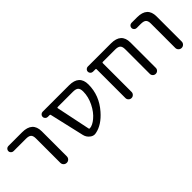

<svg xmlns="http://www.w3.org/2000/svg" viewBox="90 -1233 1899 1899"><g transform="rotate(-45 1039.5 -284.0)"><path d="M76.2 -474.6Q61.5 -474.6 50.8 -485.4Q40 -496.1 40 -510.7Q40 -525.4 50.8 -536.1Q61.5 -546.9 76.2 -546.9H268.6Q412.1 -546.9 413.1 -417V-66.4Q413.1 -46.9 399.9 -33.7Q386.7 -20.5 367.7 -20.5Q348.6 -20.5 335.4 -33.7Q322.3 -46.9 322.3 -66.4V-407.2Q322.3 -444.3 306.2 -459.5Q290 -474.6 250 -474.6Z M694.3 -474.6Q690.4 -474.6 688 -471.7Q685.5 -468.8 686.5 -464.8L759.8 -110.4Q761.7 -99.6 771.5 -100.6Q810.5 -103.5 857.4 -142.6Q909.2 -185.5 945.3 -258.3Q981.4 -331.1 981.4 -404.3Q981.4 -443.4 964.8 -459Q948.2 -474.6 907.2 -474.6ZM1067.4 -417Q1067.4 -263.7 960.9 -142.6Q875 -43.9 779.3 -25.4Q770.5 -23.4 762.7 -23.4Q736.3 -23.4 713.9 -42Q683.6 -65.4 674.8 -103.5L590.8 -467.8Q588.9 -474.6 582 -474.6H555.7Q541 -474.6 530.3 -485.4Q519.5 -496.1 519.5 -510.7Q519.5 -525.4 530.3 -536.1Q541 -546.9 555.7 -546.9H924.8Q1067.4 -546.9 1067.4 -417Z M1570.3 -407.2Q1570.3 -444.3 1553.7 -459.5Q1537.1 -474.6 1497.1 -474.6H1326.2Q1316.4 -474.6 1316.4 -464.8V-63.5Q1316.4 -45.9 1303.7 -33.2Q1291 -20.5 1273.4 -20.5Q1255.9 -20.5 1243.2 -33.2Q1230.5 -45.9 1230.5 -63.5V-466.8Q1230.5 -474.6 1222.7 -474.6H1187.5Q1172.9 -474.6 1162.1 -485.4Q1151.4 -496.1 1151.4 -510.7Q1151.4 -525.4 1162.1 -536.1Q1172.9 -546.9 1187.5 -546.9H1511.7Q1654.3 -546.9 1654.3 -417V-62.5Q1654.3 -44.9 1642.1 -32.7Q1629.9 -20.5 1612.3 -20.5Q1594.7 -20.5 1582.5 -32.7Q1570.3 -44.9 1570.3 -62.5Z M1798.8 -474.6Q1784.2 -474.6 1773.4 -485.4Q1762.7 -496.1 1762.7 -510.7Q1762.7 -525.4 1773.4 -536.1Q1784.2 -546.9 1798.8 -546.9H1877Q2019.5 -546.9 2019.5 -417V-65.4Q2019.5 -46.9 2006.3 -33.7Q1993.2 -20.5 1974.6 -20.5Q1956.1 -20.5 1942.9 -33.7Q1929.7 -46.9 1929.7 -65.4V-407.2Q1929.7 -444.3 1913.1 -459.5Q1896.5 -474.6 1855.5 -474.6Z"/></g></svg>

Font: Gen Jyuu GothicX Regular
Style: Regular
Weight: 400
Designer: [Source Han Sans]
Ryoko NISHIZUKA  (kana & ideographs); Paul D. Hunt (Latin, Greek & Cyrillic); Wenlong ZHANG  (bopomofo
Version: Version 1.002.20150607